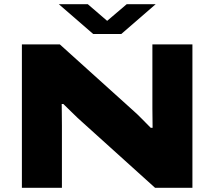

<svg xmlns="http://www.w3.org/2000/svg" viewBox="-20 -901 1028 921"><path d="M262 -881H401L494 -801L588 -881H727L562 -738H427ZM85 0V-688H267L623 -367Q637 -355 661 -330.5Q685 -306 703 -288H712Q712 -306 711.5 -333Q711 -360 711 -381V-688H903V0H724L376 -314Q352 -335 326 -361Q300 -387 284 -402H276Q276 -388 276.5 -359.5Q277 -331 277 -298V0Z"/></svg>

Font: Archivo Expanded ExtraBold
Style: Regular
Weight: 800
Width: 7
Designer: Hector Gatti
Foundry: Omnibus-Type
Version: Version 2.001; ttfautohint (v1.8.3)